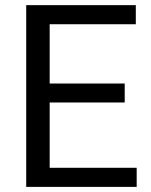

<svg xmlns="http://www.w3.org/2000/svg" viewBox="-20 -731 592 751"><path d="M174.3 -74.7H514.6V0H82.5V-710.9H511.2V-636.2H174.3V-404.3H467.8V-330.1H174.3Z"/></svg>

Font: Robert Sans Medium
Style: Regular
Weight: 500
Designer: Christian Robertson (extended by Adam Twardoch)
Foundry: Google
Version: Version 12.135;April 2, 2019;FontCreator 11.5.0.2425 64-bit;